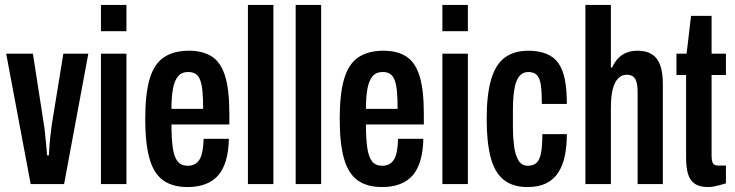

<svg xmlns="http://www.w3.org/2000/svg" viewBox="-20 -744 2970 776"><path d="M104 0 5 -527H113L158 -237Q160 -226 162 -204.5Q164 -183 166.5 -159.5Q169 -136 170 -116H177Q178 -116 179 -138Q180 -160 183 -188.5Q186 -217 189 -238L236 -527H337L239 0Z M388 -618V-724H491V-618ZM388 0V-527H491V0Z M738 12Q677 12 639 -15.5Q601 -43 584 -104Q567 -165 567 -263Q567 -365 585 -425.5Q603 -486 642.5 -512.5Q682 -539 744 -539Q799 -539 835.5 -516Q872 -493 889.5 -437.5Q907 -382 907 -284V-241H673Q673 -183 678.5 -146Q684 -109 698 -91.5Q712 -74 739 -74Q754 -74 766 -80Q778 -86 786 -98.5Q794 -111 798 -132Q802 -153 803 -183H905Q904 -134 893.5 -97Q883 -60 862.5 -36Q842 -12 810.5 0Q779 12 738 12ZM673 -304H801Q801 -345 798.5 -373Q796 -401 789.5 -419Q783 -437 771 -445Q759 -453 741 -453Q714 -453 699.5 -435.5Q685 -418 679 -385Q673 -352 673 -304Z M982 0V-724H1085V0Z M1175 0V-724H1278V0Z M1524 12Q1463 12 1425 -15.5Q1387 -43 1370 -104Q1353 -165 1353 -263Q1353 -365 1371 -425.5Q1389 -486 1428.5 -512.5Q1468 -539 1530 -539Q1585 -539 1621.5 -516Q1658 -493 1675.5 -437.5Q1693 -382 1693 -284V-241H1459Q1459 -183 1464.5 -146Q1470 -109 1484 -91.5Q1498 -74 1525 -74Q1540 -74 1552 -80Q1564 -86 1572 -98.5Q1580 -111 1584 -132Q1588 -153 1589 -183H1691Q1690 -134 1679.5 -97Q1669 -60 1648.5 -36Q1628 -12 1596.5 0Q1565 12 1524 12ZM1459 -304H1587Q1587 -345 1584.5 -373Q1582 -401 1575.5 -419Q1569 -437 1557 -445Q1545 -453 1527 -453Q1500 -453 1485.5 -435.5Q1471 -418 1465 -385Q1459 -352 1459 -304Z M1768 -618V-724H1871V-618ZM1768 0V-527H1871V0Z M2112 12Q2052 12 2015.5 -17.5Q1979 -47 1963 -108Q1947 -169 1947 -263Q1947 -362 1965 -423Q1983 -484 2020.5 -511.5Q2058 -539 2115 -539Q2158 -539 2188.5 -526.5Q2219 -514 2237 -488.5Q2255 -463 2263 -422Q2271 -381 2271 -324H2170Q2170 -371 2166 -399.5Q2162 -428 2150 -440.5Q2138 -453 2115 -453Q2096 -453 2082 -439.5Q2068 -426 2060.5 -392Q2053 -358 2053 -295V-229Q2053 -190 2057.5 -154.5Q2062 -119 2075 -96.5Q2088 -74 2113 -74Q2135 -74 2148 -85.5Q2161 -97 2166.5 -125Q2172 -153 2172 -202H2271Q2271 -154 2263 -115Q2255 -76 2237 -47.5Q2219 -19 2188 -3.5Q2157 12 2112 12Z M2346 0V-724H2449V-471H2454Q2465 -495 2480 -510Q2495 -525 2514.5 -532Q2534 -539 2557 -539Q2592 -539 2614.5 -525Q2637 -511 2648 -481.5Q2659 -452 2659 -404V0H2557V-375Q2557 -390 2555 -402Q2553 -414 2548.5 -423Q2544 -432 2535 -437Q2526 -442 2513 -442Q2493 -442 2478.5 -427.5Q2464 -413 2456.5 -383.5Q2449 -354 2449 -308V0Z M2841 12Q2806 12 2786.5 -2.5Q2767 -17 2760 -43.5Q2753 -70 2753 -104V-441H2714V-527H2755L2773 -680H2856V-527H2914V-441H2856V-117Q2856 -95 2861 -85Q2866 -75 2881 -75H2914V-3Q2901 1 2888 4.5Q2875 8 2863.5 10Q2852 12 2841 12Z"/></svg>

Font: Archivo SemiBold ExtraCondensed
Style: Regular
Weight: 600
Width: 2
Version: Version 2.001